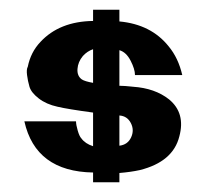

<svg xmlns="http://www.w3.org/2000/svg" viewBox="-20 -354 424 394"><path d="M225 -55Q242 -57 249 -72Q256 -87 248.5 -101.5Q241 -116 225 -117ZM171 -184V-253Q159 -249 150 -239Q140 -227 139 -212.5Q138 -198 148 -191Q154 -187 171 -184ZM327 -150Q361 -122 348 -74Q335 -22 267 -5Q249 -1 225 1V20H171V0Q53 -2 30 -105H136Q136 -98 139.5 -86Q143 -74 147 -70Q155 -59 171 -54V-123Q119 -130 98 -135Q75 -140 59.5 -152Q44 -164 40.5 -176Q37 -188 35.5 -200Q34 -212 37 -217Q43 -247 63 -268Q102 -310 171 -311V-334H225V-310Q290 -304 326 -259Q346 -235 354 -200H257Q257 -212 248 -229.5Q239 -247 225 -251V-178Q230 -178 237 -177.5Q244 -177 248 -176.5Q252 -176 253 -176Q298 -173 327 -150Z"/></svg>

Font: RIT Keram
Style: Bold
Weight: 700
Designer: Sanesh MV
Version: Version 1.0